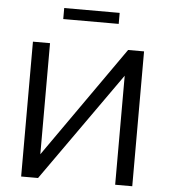

<svg xmlns="http://www.w3.org/2000/svg" viewBox="-59 -953 884 1007"><g transform="rotate(5 382.5 -450.0)"><path d="M238 -842V-900H530V-842ZM90 0V-710H180V-125L591 -710H675V0H585V-574L179 0Z"/></g></svg>

Font: Raleway-v4020 Medium
Style: Regular
Weight: 500
Designer: Matt McInerney, Pablo Impallari, Rodrigo Fuenzalida
Foundry: Matt McInerney, Pablo Impallari, Rodrigo Fuenzalida
Version: Version 4.020;PS 004.020;hotconv 1.0.88;makeotf.lib2.5.64775